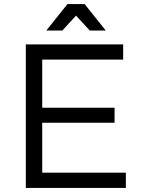

<svg xmlns="http://www.w3.org/2000/svg" viewBox="-20 -917 691 937"><path d="M351.1 -840.8 284.2 -768.1H206.1L309.1 -897H393.1L496.1 -768.1H418ZM186 -74.2H594.2V0H106V-700.2H581.1V-626H186V-391.1H539.1V-317.9H186Z"/></svg>

Font: Montserrat-Arabic Light
Style: Regular
Weight: 300
Designer: Mohamed Gaber
Foundry: Kief Type Foundry
Version: Version 5.008;PS 005.008;hotconv 1.0.88;makeotf.lib2.5.64775